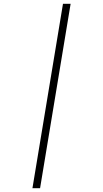

<svg xmlns="http://www.w3.org/2000/svg" viewBox="-20 -843 540 1006"><path d="M150 143 310 -823H350L190 143Z"/></svg>

Font: Iosevka SS04 XLt Obl
Style: Regular
Weight: 200
Italic angle: -9°
Monospace: yes
Designer: Belleve Invis
Foundry: Belleve Invis
Version: Version 19.0.0; ttfautohint (v1.8.4)